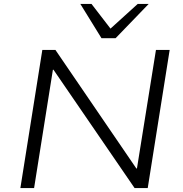

<svg xmlns="http://www.w3.org/2000/svg" viewBox="-20 -960 936 980"><path d="M84 0 196 -705H263L676 -100H679L776 -705H846L734 0H667L253 -604H250L154 0ZM498 -765 390 -940H447L544 -814L683 -940H739L570 -765Z"/></svg>

Font: Nunito Sans 7pt SemiExpanded Light
Style: Italic
Weight: 300
Width: 6
Italic angle: -9°
Designer: Vernon Adams
Foundry: Vernon Adams
Version: Version 3.101;gftools[0.9.27]